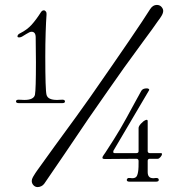

<svg xmlns="http://www.w3.org/2000/svg" viewBox="-20 -739 723 780"><path d="M133 21Q123 21 116 13.5Q109 6 109 -4Q109 -11 114 -20Q119 -29 123.5 -35.5Q128 -42 130 -45L202 -145Q299 -277 346 -344Q542 -625 590 -702Q601 -719 617 -719Q629 -719 636 -711Q643 -703 643 -695Q643 -686 636.5 -675Q630 -664 622 -654Q603 -626 562 -571Q480 -460 418 -370Q347 -270 242 -113Q168 -5 160 7Q155 14 147.5 17.5Q140 21 133 21ZM108 -610Q101 -610 87 -601L69 -590Q63 -587 58 -587Q51 -587 51 -591Q51 -599 62 -604Q90 -618 108.5 -638.5Q127 -659 146 -689Q151 -697 158 -697Q163 -697 166.5 -692Q170 -687 169 -679Q167 -653 165.5 -607Q164 -561 164 -509Q164 -373 169 -354Q174 -333 212 -333L232 -334H234Q239 -334 241.5 -332Q244 -330 244 -327Q244 -320 233 -320H145H57Q45 -320 45 -327Q45 -334 56 -334L79 -333Q117 -333 122 -354Q126 -375 126 -486L125 -587Q125 -610 108 -610ZM407 -93Q396 -93 396 -98Q396 -102 401 -109Q406 -116 408 -119Q446 -177 468 -214.5Q490 -252 526 -319Q535 -335 554 -370Q560 -380 576 -380Q581 -380 584 -378Q587 -376 586 -373L441 -127Q440 -125 440 -122Q440 -117 446 -117H534Q543 -117 543 -125V-219Q543 -226 552.5 -236.5Q562 -247 571 -251Q580 -255 580 -247V-125Q580 -121 582.5 -119Q585 -117 588 -117H634Q638 -117 638 -113Q638 -108 632 -101Q626 -94 621 -94H588Q585 -94 582.5 -92Q580 -90 580 -86V-57Q580 -54 580 -39.5Q580 -25 588 -19Q596 -13 613 -16H615Q625 -16 625 -8Q625 -1 614 -1H506Q495 -1 495 -8Q495 -11 498 -14Q501 -17 507 -16Q511 -15 517 -15Q530 -15 535 -22.5Q540 -30 542 -49Q543 -55 543 -85Q543 -94 534 -94Z"/></svg>

Font: Hina Mincho
Style: Regular
Weight: 400
Designer: satsuyako
Foundry: satsuyako
Version: Version 1.100